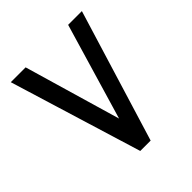

<svg xmlns="http://www.w3.org/2000/svg" viewBox="-197 -859 993 993"><g transform="rotate(-45 300.0 -362.5)"><path d="M38.5 -725H147L301.5 -196L458 -725H558.5L336.5 0H260.5Z"/></g></svg>

Font: JuliaMono SemiBoldItalic
Style: Regular
Weight: 600
Italic angle: -9°
Monospace: yes
Designer: cormullion
Foundry: corm
Version: Version 0.049; ttfautohint (v1.8.4)